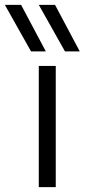

<svg xmlns="http://www.w3.org/2000/svg" viewBox="-88 -772 349 792"><path d="M142 -500V0H72V-500ZM40 -560 -68 -752H-1L101 -560ZM180 -560 72 -752H139L241 -560Z"/></svg>

Font: Goli Light
Style: Regular
Weight: 300
Designer: jaikishan Patel
Foundry: MagicType
Version: Version 1.000